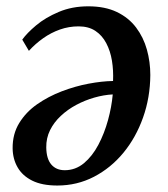

<svg xmlns="http://www.w3.org/2000/svg" viewBox="-20 -573 532 608"><path d="M50.5 -447.5Q65 -468 94.5 -492.8Q124 -517.5 166 -535.2Q208 -553 259.5 -553Q312.5 -553 350 -535Q387.5 -517 411 -485.8Q434.5 -454.5 445.2 -415.8Q456 -377 456 -335.5Q455.5 -264 433 -200.8Q410.5 -137.5 370.8 -89.2Q331 -41 277.5 -13.2Q224 14.5 161.5 14.5Q113 14.5 82 -1Q51 -16.5 35.8 -43Q20.5 -69.5 20 -103Q19.5 -148.5 40.8 -183.2Q62 -218 97.5 -242.8Q133 -267.5 175.5 -283.8Q218 -300 260.5 -308Q303 -316 338 -316.5Q339.5 -350 334.5 -380.8Q329.5 -411.5 316.5 -436.2Q303.5 -461 282 -475.2Q260.5 -489.5 229 -489.5Q198 -489.5 169.8 -479.5Q141.5 -469.5 116.8 -452Q92 -434.5 71.5 -412ZM185 -34Q219 -34 245.8 -56.2Q272.5 -78.5 291.5 -114.5Q310.5 -150.5 322 -192.5Q333.5 -234.5 337 -274Q308.5 -272.5 278.8 -264Q249 -255.5 221.8 -241Q194.5 -226.5 172.8 -206.2Q151 -186 138.5 -160.8Q126 -135.5 126.5 -106Q127 -70 142.5 -52Q158 -34 185 -34Z"/></svg>

Font: Merriweather 48pt Medium
Style: Italic
Weight: 500
Italic angle: -7.8°
Version: Version 2.101